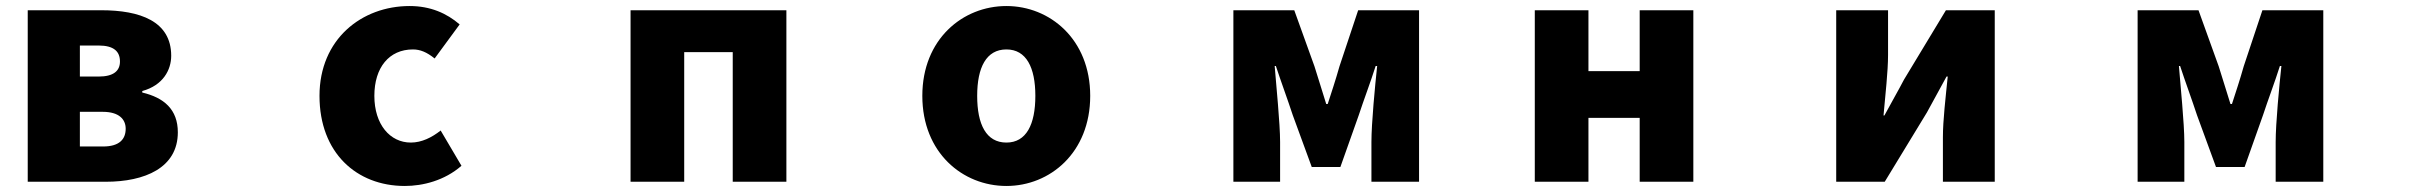

<svg xmlns="http://www.w3.org/2000/svg" viewBox="-20 -563 8040 637"><path d="M316 -529H72V40H331C460 40 570 -6 570 -124C570 -200 524 -239 452 -256V-261C521 -280 548 -331 548 -378C548 -493 444 -529 316 -529ZM245 -77V-192H321C375 -192 397 -167 397 -136C397 -102 377 -77 322 -77ZM245 -309V-412H307C358 -412 378 -392 378 -359C378 -328 357 -309 307 -309Z M1323 54C1383 54 1455 36 1511 -13L1442 -130C1413 -107 1379 -90 1343 -90C1274 -90 1222 -150 1222 -245C1222 -339 1271 -399 1350 -399C1374 -399 1396 -390 1422 -369L1505 -482C1462 -519 1408 -543 1339 -543C1180 -543 1040 -433 1040 -245C1040 -56 1163 54 1323 54Z M2072 -529V40H2250V-390H2411V40H2589V-529Z M3319 54C3463 54 3597 -56 3597 -245C3597 -433 3463 -543 3319 -543C3174 -543 3040 -433 3040 -245C3040 -56 3174 54 3319 54ZM3222 -245C3222 -339 3252 -399 3319 -399C3385 -399 3415 -339 3415 -245C3415 -150 3385 -90 3319 -90C3252 -90 3222 -150 3222 -245Z M4072 -529V40H4227V-92C4227 -154 4214 -279 4209 -344H4213C4229 -295 4253 -230 4269 -181L4332 -9H4427L4488 -181C4504 -230 4528 -293 4544 -344H4549C4542 -279 4530 -154 4530 -92V40H4688V-529H4486L4424 -343C4411 -297 4398 -258 4385 -218H4380C4368 -258 4355 -297 4341 -343L4274 -529Z M5072 -529V40H5250V-172H5420V40H5598V-529H5420V-327H5250V-529Z M6072 -529V40H6233L6373 -190C6391 -222 6419 -275 6438 -309H6442C6435 -239 6426 -164 6426 -108V40H6598V-529H6436L6297 -299C6280 -266 6250 -214 6232 -180H6229C6235 -249 6244 -325 6244 -381V-529Z M7072 -529V40H7227V-92C7227 -154 7214 -279 7209 -344H7213C7229 -295 7253 -230 7269 -181L7332 -9H7427L7488 -181C7504 -230 7528 -293 7544 -344H7549C7542 -279 7530 -154 7530 -92V40H7688V-529H7486L7424 -343C7411 -297 7398 -258 7385 -218H7380C7368 -258 7355 -297 7341 -343L7274 -529Z"/></svg>

Font: コーポレート・ロゴ ver3 Bold
Style: Regular
Weight: 700
Designer: [KANA_main] LOGOTYPE.JP [Source Han Sans] Ryoko NISHIZUKA 西塚涼子 (kana, bopomofo & ideographs); Paul D. Hunt (Latin, Greek
Version: Version 12.001;FEAKit 1.0